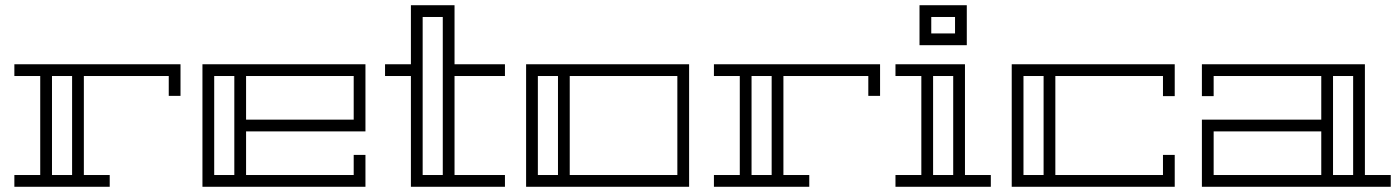

<svg xmlns="http://www.w3.org/2000/svg" viewBox="-20 -715 5353 735"><path d="M35 -469H671V-348H626V-424H301V-45H400V0H35V-45H134V-424H35ZM256 -45V-424H179V-45Z M755 -469H1379V-212H922V-45H1334V-122H1379V0H755ZM922 -424V-257H1334V-424ZM800 -45H877V-424H800Z M1913 -45V0H1553V-424H1454V-469H1553V-695H1720V-469H1913V-424H1720V-45ZM1675 -650H1598V-45H1675Z M2618 0H1994V-469H2618ZM2573 -424H2161V-45H2573ZM2116 -424H2039V-45H2116Z M2713 -469H3349V-348H3304V-424H2979V-45H3078V0H2713V-45H2812V-424H2713ZM2934 -45V-424H2857V-45Z M3674 -45H3773V0H3408V-45H3507V-424H3408V-469H3674ZM3629 -424H3552V-45H3629ZM3681 -542H3500V-695H3681ZM3636 -650H3545V-587H3636Z M4432 -122H4477V0H3853V-469H4477V-347H4432V-424H4020V-45H4432ZM3975 -424H3898V-45H3975Z M5205 -45H5304V0H4581V-257H5038V-424H4626V-347H4581V-469H5205ZM5038 -45V-212H4626V-45ZM5160 -424H5083V-45H5160Z"/></svg>

Font: Geostar
Style: Regular
Weight: 400
Designer: Joe Prince
Foundry: Joe Prince
Version: Version 1.002